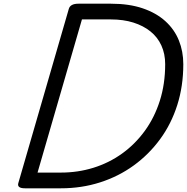

<svg xmlns="http://www.w3.org/2000/svg" viewBox="-20 -1018 1011 1038"><path d="M115 0Q71 0 79 -28L352 -970Q356 -984 369 -991Q382 -998 404 -998H580Q678 -998 751.5 -973Q825 -948 874 -903.5Q923 -859 947 -799.5Q971 -740 971 -671Q971 -553 938.5 -450.5Q906 -348 845.5 -265.5Q785 -183 703 -123.5Q621 -64 521 -32Q421 0 310 0ZM183 -85H310Q401 -85 485 -111Q569 -137 639.5 -187.5Q710 -238 762.5 -310Q815 -382 844 -473Q873 -564 873 -671Q873 -727 852.5 -772Q832 -817 793.5 -848Q755 -879 701 -896Q647 -913 579 -913H423Z"/></svg>

Font: Playwrite AU NSW
Style: Regular
Weight: 400
Designer: Veronika Burian, José Scaglione
Foundry: TypeTogether
Version: Version 1.002